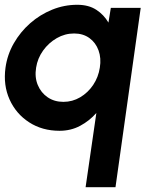

<svg xmlns="http://www.w3.org/2000/svg" viewBox="-28 -533 668 803"><path d="M221 14Q148.5 14 93.8 -21.5Q39 -57 12 -117Q-15 -177 -5 -250Q2.5 -304.5 29.8 -352Q57 -399.5 98.2 -435.8Q139.5 -472 190 -492.5Q240.5 -513 295 -513Q342.5 -513 374.5 -492.2Q406.5 -471.5 425.5 -438.5L435.5 -500H560.5L455 250H330L375 -60.5Q346 -27.5 307.2 -6.8Q268.5 14 221 14ZM282 -393Q243.5 -393 209.5 -373.5Q175.5 -354 152.2 -321.5Q129 -289 123 -250Q116.5 -210 130 -177.5Q143.5 -145 171.5 -126Q199.5 -107 237 -107Q275 -107 307.5 -126.2Q340 -145.5 361.8 -178Q383.5 -210.5 389.5 -250Q396 -289.5 384.2 -322Q372.5 -354.5 346 -373.8Q319.5 -393 282 -393Z"/></svg>

Font: Urbanist
Style: Bold Italic
Weight: 700
Italic angle: -8°
Designer: Corey Hu
Foundry: Corey Hu
Version: Version 1.330; ttfautohint (v1.8.4.7-5d5b)